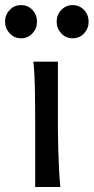

<svg xmlns="http://www.w3.org/2000/svg" viewBox="-47 -743 372 763"><path d="M85.4 -498H183.1Q183.1 -431.6 183.1 -365.2Q183.1 -298.8 183.1 -231.9Q183.1 -200.7 184.3 -156Q185.5 -111.3 187.7 -68.8Q189.9 -26.4 192.9 0H92.8Q92.8 -35.2 92.8 -82.5Q92.8 -129.9 92.8 -177Q92.8 -224.1 92.8 -258.8Q92.8 -330.1 91.6 -394.8Q90.3 -459.5 85.4 -498ZM178.2 -656.7Q178.2 -684.1 196.5 -703.4Q214.8 -722.7 241.7 -722.7Q269 -722.7 287.1 -703.4Q305.2 -684.1 305.2 -656.7Q305.2 -629.9 287.1 -610.4Q269 -590.8 241.7 -590.8Q214.8 -590.8 196.5 -610.4Q178.2 -629.9 178.2 -656.7ZM-26.9 -656.7Q-26.9 -684.1 -8.5 -703.4Q9.8 -722.7 36.6 -722.7Q64 -722.7 82 -703.4Q100.1 -684.1 100.1 -656.7Q100.1 -629.9 82 -610.4Q64 -590.8 36.6 -590.8Q9.8 -590.8 -8.5 -610.4Q-26.9 -629.9 -26.9 -656.7Z"/></svg>

Font: Andika LitF DSA DSG
Style: Regular
Weight: 400
Designer: Victor Gaultney, Annie Olsen, Julie Remington, Don Collingsworth, Eric Hays, Becca Hirsbrunner
Foundry: SIL International
Version: Version 6.200 ; LitF DSA DSG; ttfautohint (v1.8.3.10-c5d8)